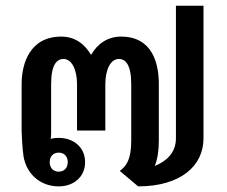

<svg xmlns="http://www.w3.org/2000/svg" viewBox="-20 -645 794 673"><path d="M185.8 -110C205.8 -110 217.5 -95.8 217.5 -76.7C217.5 -57.5 205.8 -43.3 185.8 -43.3C165.8 -43.3 154.2 -57.5 154.2 -76.7C154.2 -95.8 165.8 -110 185.8 -110ZM185.8 -161.7C175.8 -161.7 166.7 -160.8 157.5 -158.3C158.3 -164.2 159.2 -170 159.2 -176.7V-350C159.2 -418.3 179.2 -438.3 202.5 -438.3C232.5 -438.3 250 -399.2 250 -350V-187.5H349.2V-350C349.2 -399.2 366.7 -438.3 396.7 -438.3C420 -438.3 440 -418.3 440 -350V-152.5C440 -83.3 421.7 -62.5 400 -45.8L464.2 8.3C611.7 8.3 693.3 -62.5 693.3 -160V-625H596.7V-160C596.7 -109.2 562.5 -79.2 522.5 -63.3C532.5 -88.3 536.7 -117.5 536.7 -152.5V-350C536.7 -423.3 514.2 -516.7 404.2 -516.7C355.8 -516.7 320.8 -490 299.2 -452.5C277.5 -490 243.3 -516.7 195 -516.7C85 -516.7 55.8 -423.3 55.8 -350V-185.8C55.8 -175.8 58.3 -124.2 62.5 -96.7C72.5 -36.7 120 8.3 185.8 8.3C238.3 8.3 278.3 -25 278.3 -76.7C278.3 -128.3 238.3 -161.7 185.8 -161.7Z"/></svg>

Font: Boon SemiBold
Style: Regular
Weight: 600
Designer: Sungsit Sawaiwan
Foundry: FontUni
Version: Version 2.0